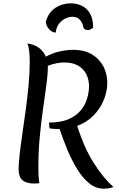

<svg xmlns="http://www.w3.org/2000/svg" viewBox="-20 -1088 715 1156"><path d="M92 -69Q92 -105 98.5 -161Q105 -217 115 -285Q125 -353 135 -427Q145 -501 152 -575Q159 -649 159 -716Q159 -795 145 -826Q182 -822 211.5 -802Q241 -782 256 -747Q297 -769 340 -778.5Q383 -788 419 -788Q489 -788 534.5 -760Q580 -732 603 -687Q626 -642 626 -589Q626 -538 605 -486.5Q584 -435 544 -393.5Q504 -352 445 -330Q487 -197 545 -106Q603 -15 663 38Q649 43 634.5 45.5Q620 48 605 48Q557 48 517.5 16Q478 -16 445.5 -68.5Q413 -121 386.5 -184.5Q360 -248 339 -311H334Q319 -311 305.5 -312Q292 -313 278 -315L275 -350Q345 -350 391.5 -370Q438 -390 465 -422Q492 -454 504 -493Q516 -532 516 -570Q516 -608 500 -640.5Q484 -673 451 -692.5Q418 -712 367 -712Q322 -712 268 -692Q268 -688 268 -683Q268 -642 259.5 -578Q251 -514 239.5 -434.5Q228 -355 219.5 -265.5Q211 -176 211 -83Q211 -60 212 -35.5Q213 -11 217 15Q207 16 200 16.5Q193 17 186 17Q139 17 115.5 -3Q92 -23 92 -69ZM541 -921Q533 -915 525 -911Q517 -907 508 -907Q492 -907 483 -920Q477 -952 460.5 -969.5Q444 -987 416 -987Q394 -987 371.5 -975.5Q349 -964 333.5 -942.5Q318 -921 316 -892Q293 -892 274.5 -913.5Q256 -935 256 -958Q272 -1014 313.5 -1041Q355 -1068 406 -1068Q440 -1068 471 -1054Q502 -1040 521.5 -1007.5Q541 -975 541 -921Z"/></svg>

Font: Merienda Medium
Style: Regular
Weight: 500
Designer: Eduardo Rodriguez Tunni
Foundry: Eduardo Rodriguez Tunni
Version: Version 2.001; ttfautohint (v1.8.4.7-5d5b)